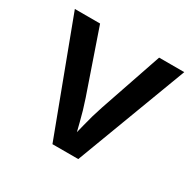

<svg xmlns="http://www.w3.org/2000/svg" viewBox="-125 -682 830 817"><g transform="rotate(30 290.0 -273.0)"><path d="M226.1 0 21 -545.9H145L250 -241.2Q267.6 -189.5 280.3 -137.5Q293 -85.4 306.6 -33.2H274.9Q288.6 -85.4 301 -137.5Q313.5 -189.5 331.1 -241.2L435.1 -545.9H558.6L353 0Z"/></g></svg>

Font: Inter
Style: 540
Weight: 540
Designer: Rasmus Andersson
Foundry: rsms
Version: Version 4.001;git-66647c0bb